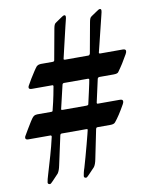

<svg xmlns="http://www.w3.org/2000/svg" viewBox="-86 -714 666 832"><g transform="rotate(-10 247.0 -297.5)"><path d="M66.9 57.6Q57.1 57.6 57.1 49.3Q57.1 46.4 60.1 34.4Q63 22.5 65.9 14.2Q77.6 -25.4 88.6 -63Q99.6 -100.6 109.4 -143.6Q109.4 -149.4 104.5 -149.4H7.8Q-4.9 -149.4 -4.9 -157.7Q-4.9 -161.6 -3.4 -164.6Q4.4 -177.7 13.9 -194.1Q23.4 -210.4 32.2 -224.1Q41 -237.8 45.4 -242.2Q50.8 -247.1 55.4 -248.3Q60.1 -249.5 64 -249.5H126Q132.8 -249.5 132.8 -254.9Q138.2 -275.9 141.4 -290.3Q144.5 -304.7 147.7 -319.8Q150.9 -335 154.8 -357.4Q154.8 -362.3 150.4 -362.3H60.5Q47.4 -362.3 47.4 -370.1Q47.4 -373.5 49.3 -377.4Q56.2 -390.1 65.9 -406.2Q75.7 -422.4 85 -436.3Q94.2 -450.2 98.6 -455.1Q104 -459.5 108.9 -460.7Q113.8 -461.9 117.2 -461.9H169.9Q177.2 -461.9 177.7 -469.2L202.1 -603.5Q203.6 -611.8 206.1 -618.2Q208.5 -624.5 214.8 -627.9L238.3 -644Q242.7 -647 246.6 -649.4Q250.5 -651.9 253.9 -651.9Q259.8 -651.9 259.8 -644.5Q259.8 -639.2 256.3 -626.7Q252.9 -614.3 250.5 -603Q235.4 -538.6 228.5 -509.5Q221.7 -480.5 220 -473.1Q218.3 -465.8 218.3 -465.8Q218.3 -461.9 224.1 -461.9H326.7Q330.1 -461.9 332 -464.6Q334 -467.3 334.5 -469.2L358.9 -603.5Q360.4 -611.8 362.8 -618.2Q365.2 -624.5 371.1 -627.9L395 -644Q399.4 -647 403.3 -649.4Q407.2 -651.9 410.2 -651.9Q416.5 -651.9 416.5 -644.5Q416.5 -639.2 412.8 -625.5Q409.2 -611.8 406.2 -598.6Q391.1 -535.6 382.3 -501.2Q373.5 -466.8 373.5 -465.8Q373.5 -461.9 378.4 -461.9H478Q491.2 -461.9 491.2 -453.1Q491.2 -447.8 486.8 -439.9Q475.6 -419.9 464.4 -402.1Q453.1 -384.3 441.9 -369.1Q438 -362.3 419.9 -362.3H358.9Q350.6 -362.3 349.1 -355L326.7 -253.9Q326.7 -249.5 331.1 -249.5H427.7Q440.9 -249.5 440.9 -240.7Q440.9 -235.4 437 -228.5Q410.6 -181.2 390.1 -156.7Q384.3 -149.4 368.7 -149.4H312.5Q307.6 -149.4 306.6 -147.2Q305.7 -145 304.7 -143.6L278.3 -14.2Q273.9 8.3 266.1 18.6Q266.1 18.6 256.6 28.6Q247.1 38.6 239.7 46.4Q229.5 57.6 225.6 57.6Q216.3 57.6 216.3 49.3Q216.3 46.4 219 34.9Q221.7 23.4 225.1 14.2Q230.5 -3.9 237.8 -30.3Q245.1 -56.6 252 -82.8Q258.8 -108.9 263.4 -126.7Q268.1 -144.5 268.1 -146Q268.1 -149.4 262.7 -149.4H154.8Q148.4 -149.4 147 -142.6L119.1 -14.2Q117.2 -4.4 114 4.4Q110.8 13.2 106.9 18.6Q106.9 18.6 97.4 28.6Q87.9 38.6 80.6 46.4Q70.3 57.6 66.9 57.6ZM176.3 -249.5H279.8Q290 -249.5 290 -255.4Q290 -255.9 293.5 -270.8Q296.9 -285.6 301.3 -305.4Q305.7 -325.2 309.1 -341.1Q312.5 -356.9 312.5 -358.9Q312.5 -363.3 306.6 -363.3H202.1Q195.8 -363.3 194.3 -356.4L169.9 -252.9Q169.9 -249.5 176.3 -249.5Z"/></g></svg>

Font: David Libre Medium
Style: Regular
Weight: 500
Designer: Ismar David, J. Victor Gaultney, Annie Olsen and Meir Sadan
Foundry: Monotype Imaging Inc. & SIL International
Version: Version 1.100; ttfautohint (v1.8.4.7-5d5b)